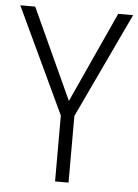

<svg xmlns="http://www.w3.org/2000/svg" viewBox="-52 -755 573 795"><g transform="rotate(5 234.5 -357.0)"><path d="M235 -337 62 -714H0L207 -274V0H263V-277L469 -714H407Z"/></g></svg>

Font: Noto Sans SemiCondensed Light
Style: Regular
Weight: 300
Width: 4
Designer: Monotype Design Team
Foundry: Monotype Imaging Inc.
Version: Version 2.013